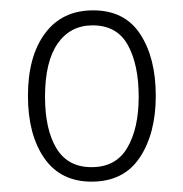

<svg xmlns="http://www.w3.org/2000/svg" viewBox="-20 -744 354 371"><path d="M281 -559Q281 -486 250 -439.5Q219 -393 157 -393Q97 -393 65.5 -438.5Q34 -484 34 -559Q34 -635 67 -679.5Q100 -724 160 -724Q221 -724 251 -678Q281 -632 281 -559ZM67 -557Q67 -494 89 -457.5Q111 -421 157 -421Q204 -421 226 -458.5Q248 -496 248 -557Q248 -619 227 -657Q206 -695 159 -695Q116 -695 91.5 -660Q67 -625 67 -557Z"/></svg>

Font: Noto Sans Lao UI Cond ExtLt
Style: Regular
Weight: 200
Width: 3
Designer: Monotype Design Team
Foundry: Monotype Imaging Inc.
Version: Version 2.000; ttfautohint (v1.8.4.7-5d5b)